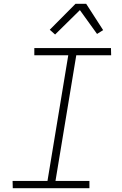

<svg xmlns="http://www.w3.org/2000/svg" viewBox="-20 -987 640 1007"><path d="M449 0H47L46 -38H229L338 -697H160V-735H562L563 -697H380L271 -38H449ZM269 -806 241 -831 376 -967H432L521 -829L489 -809L399 -934Z"/></svg>

Font: Iosevka Extralight Extended
Style: Italic
Weight: 200
Width: 7
Italic angle: -9°
Monospace: yes
Designer: Belleve Invis
Foundry: Belleve Invis
Version: Version 32.5.0; ttfautohint (v1.8.4)